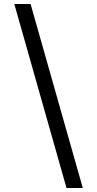

<svg xmlns="http://www.w3.org/2000/svg" viewBox="-20 -812 489 967"><path d="M52 -792H134L397 135H315Z"/></svg>

Font: ukannada05
Style: Book
Weight: 400
Designer: Jelle Bosma - Monotype Design Team
Foundry: Monotype Imaging Inc.
Version: Version 2.003